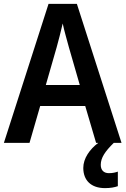

<svg xmlns="http://www.w3.org/2000/svg" viewBox="-20 -736 647 989"><path d="M475 0H486C442 33 409 80 409 129C409 192 448 233 521 233C549 233 570 229 587 223V148C576 152 561 156 541 156C515 156 499 141 499 113C499 77 521 44 566 0H606L376 -716H230L0 0H132L187 -190H419ZM335 -492 391 -298H216L272 -493C279 -519 295 -578 303 -615C310 -580 326 -526 335 -492Z"/></svg>

Font: Noto Sans Gujarati UI SemiCondensed SemiBold
Style: Regular
Weight: 600
Width: 4
Designer: Jelle Bosma - Monotype Design Team, Universal Thirst
Foundry: Monotype Imaging Inc.
Version: Version 2.106